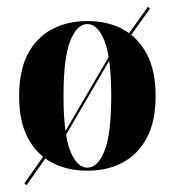

<svg xmlns="http://www.w3.org/2000/svg" viewBox="-20 -491 514 565"><path d="M148.4 -50 143.5 -55.6 328.2 -371.8 333.1 -366.9ZM58.1 54 51.6 48.4 125.8 -56.5 131.5 -50ZM348.4 -363.7 342.7 -369.4 415.3 -471 421.8 -466.1ZM237.1 11.3Q177.4 11.3 132.3 -12.9Q87.1 -37.1 61.7 -85.5Q36.3 -133.9 36.3 -208.1Q36.3 -283.1 61.7 -331.9Q87.1 -380.6 132.7 -404.8Q178.2 -429 237.1 -429Q297.6 -429 341.9 -404.8Q386.3 -380.6 412.1 -331.9Q437.9 -283.1 437.9 -208.1Q437.9 -133.9 412.1 -85.5Q386.3 -37.1 341.5 -12.9Q296.8 11.3 237.1 11.3ZM237.1 2.4Q267.7 2.4 287.5 -46.8Q307.3 -96 307.3 -208.1Q307.3 -321 287.5 -370.6Q267.7 -420.2 237.1 -420.2Q206.5 -420.2 186.7 -370.6Q166.9 -321 166.9 -208.1Q166.9 -96 186.7 -46.8Q206.5 2.4 237.1 2.4Z"/></svg>

Font: Playfair 144pt SemiCondensed ExtraBold
Style: Regular
Weight: 800
Width: 4
Designer: Claus Eggers Sørensen
Foundry: Claus Eggers Sørensen
Version: Version 2.203